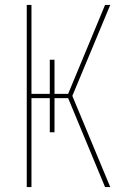

<svg xmlns="http://www.w3.org/2000/svg" viewBox="-20 -755 540 775"><path d="M88 0V-735H107V-376H181V-514H200V-376H255L404 -735H425L272 -368L425 0H404L255 -359H200V-221H181V-359H107V0Z"/></svg>

Font: Iosevka Term Curly Thin
Style: Regular
Weight: 100
Designer: Belleve Invis
Foundry: Belleve Invis
Version: Version 32.3.0